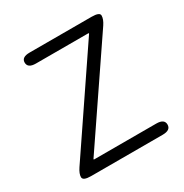

<svg xmlns="http://www.w3.org/2000/svg" viewBox="-130 -638 713 743"><g transform="rotate(-30 226.5 -266.5)"><path d="M68 0Q32 0 32 -16Q32 -31 46 -52L336 -480Q339 -484 334 -484H101Q65 -484 65 -509Q65 -533 101 -533H378Q414 -533 414 -518Q414 -502 400 -481L110 -54Q107 -50 112 -50H388Q424 -50 424 -25Q424 0 388 0Z"/></g></svg>

Font: Resource Han Rounded KR Light
Style: Regular
Weight: 300
Designer: Cyano Hao (round all glyphs); Ryoko NISHIZUKA 西塚涼子 (kana, bopomofo & ideographs); Paul D. Hunt (Latin, Greek & Cyrillic)
Foundry: Cyano Hao
Version: 0.990